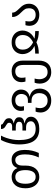

<svg xmlns="http://www.w3.org/2000/svg" viewBox="1385 -2185 1050 3860"><g transform="rotate(-90 1910.0 -255.0)"><path d="M282 10Q218 10 166.5 -22.5Q115 -55 85 -117.5Q55 -180 55 -269Q55 -402 117.5 -474Q180 -546 283 -546Q339 -546 388.5 -518Q438 -490 459 -433H465Q499 -546 632 -546Q695 -546 738 -512.5Q781 -479 803.5 -420.5Q826 -362 826 -286Q826 -201 811 -135.5Q796 -70 765 0H675Q707 -71 721.5 -134.5Q736 -198 736 -277Q736 -374 706 -423.5Q676 -473 624 -473Q573 -473 542 -436.5Q511 -400 511 -323V-269Q511 -136 448.5 -63Q386 10 282 10ZM284 -63Q354 -63 387 -118.5Q420 -174 420 -269Q420 -364 387 -418Q354 -472 283 -472Q212 -472 179 -418Q146 -364 146 -269Q146 -174 179.5 -118.5Q213 -63 284 -63Z M1249 10Q1135 10 1066.5 -38.5Q998 -87 967 -178.5Q936 -270 936 -398Q936 -462 947.5 -527.5Q959 -593 979.5 -653Q1000 -713 1026 -760H1114Q1088 -713 1067.5 -652.5Q1047 -592 1035.5 -527Q1024 -462 1024 -400Q1024 -296 1044.5 -220Q1065 -144 1114.5 -103.5Q1164 -63 1250 -63Q1318 -63 1360 -89Q1402 -115 1402 -158Q1402 -199 1374 -227.5Q1346 -256 1271 -256H1216V-329H1292Q1341 -329 1366.5 -344Q1392 -359 1392 -397Q1392 -463 1281 -463H1216V-536H1292Q1325 -536 1342 -545.5Q1359 -555 1365.5 -568Q1372 -581 1372 -592Q1372 -618 1358 -631.5Q1344 -645 1325 -655Q1307 -665 1289 -677Q1271 -689 1258.5 -709Q1246 -729 1246 -760H1334Q1334 -738 1351 -724.5Q1368 -711 1390 -700Q1417 -687 1440 -664.5Q1463 -642 1463 -595Q1463 -558 1435 -536Q1407 -514 1362 -505V-501Q1385 -499 1413 -488Q1441 -477 1462 -455Q1483 -433 1483 -397Q1483 -356 1464 -333.5Q1445 -311 1417 -301.5Q1389 -292 1362 -288V-284Q1421 -274 1457 -243.5Q1493 -213 1493 -156Q1493 -108 1462.5 -70.5Q1432 -33 1377.5 -11.5Q1323 10 1249 10Z M1819 250Q1746 250 1691.5 221.5Q1637 193 1607.5 144Q1578 95 1578 33Q1578 4 1583.5 -21.5Q1589 -47 1596 -64H1680Q1675 -48 1670.5 -22.5Q1666 3 1666 25Q1666 64 1682 98.5Q1698 133 1732 155Q1766 177 1819 177Q1870 177 1903 154.5Q1936 132 1952 94Q1968 56 1968 10Q1968 -58 1930 -102Q1892 -146 1811 -146H1772V-219H1818Q1889 -219 1920 -258.5Q1951 -298 1951 -352Q1951 -401 1919 -437Q1887 -473 1825 -473Q1763 -473 1730.5 -441.5Q1698 -410 1698 -355Q1698 -342 1700 -328Q1702 -314 1706 -298H1620Q1615 -315 1612.5 -331Q1610 -347 1610 -362Q1610 -415 1637.5 -456.5Q1665 -498 1713.5 -522Q1762 -546 1825 -546Q1888 -546 1936.5 -521Q1985 -496 2012 -453.5Q2039 -411 2039 -358Q2039 -288 2000.5 -243.5Q1962 -199 1899 -185V-181Q1941 -175 1977.5 -151Q2014 -127 2036.5 -86Q2059 -45 2059 14Q2059 85 2029 138.5Q1999 192 1945.5 221Q1892 250 1819 250Z M2390 250Q2322 250 2269.5 220.5Q2217 191 2188 138Q2159 85 2159 13Q2159 -16 2164.5 -41.5Q2170 -67 2177 -84H2261Q2256 -68 2251.5 -42.5Q2247 -17 2247 5Q2247 78 2282.5 127.5Q2318 177 2390 177Q2467 177 2500.5 126Q2534 75 2534 -10V-314Q2534 -390 2503 -431.5Q2472 -473 2407 -473Q2349 -473 2312.5 -440Q2276 -407 2276 -343Q2276 -321 2278.5 -301.5Q2281 -282 2285 -268H2201Q2197 -280 2192.5 -300.5Q2188 -321 2188 -343Q2188 -410 2217.5 -455Q2247 -500 2296.5 -523Q2346 -546 2407 -546Q2505 -546 2563.5 -486.5Q2622 -427 2622 -318V-6Q2622 116 2561 183Q2500 250 2390 250Z M2762 0V-72Q2802 -72 2836 -75.5Q2870 -79 2913 -86V-89Q2860 -113 2824 -150.5Q2788 -188 2770 -234Q2752 -280 2752 -326Q2752 -383 2778.5 -433.5Q2805 -484 2858 -515Q2911 -546 2989 -546Q3067 -546 3120 -515Q3173 -484 3199.5 -433.5Q3226 -383 3226 -326Q3226 -280 3208 -234Q3190 -188 3154 -150.5Q3118 -113 3065 -89V-86Q3109 -79 3142.5 -75.5Q3176 -72 3216 -72V0Q3147 0 3092.5 -11.5Q3038 -23 2989 -48Q2940 -23 2885.5 -11.5Q2831 0 2762 0ZM2989 -115Q3055 -147 3095.5 -197.5Q3136 -248 3136 -327Q3136 -367 3119 -400Q3102 -433 3069.5 -453Q3037 -473 2989 -473Q2941 -473 2908.5 -453Q2876 -433 2859 -400Q2842 -367 2842 -327Q2842 -248 2882.5 -197.5Q2923 -147 2989 -115Z M3543 10Q3481 10 3430.5 -13Q3380 -36 3350.5 -81Q3321 -126 3321 -193Q3321 -215 3325.5 -235.5Q3330 -256 3334 -268H3418Q3414 -255 3411.5 -235.5Q3409 -216 3409 -193Q3409 -129 3445.5 -96Q3482 -63 3543 -63Q3604 -63 3639 -97Q3674 -131 3674 -198Q3674 -250 3652 -282.5Q3630 -315 3601 -343Q3577 -367 3553.5 -393.5Q3530 -420 3514 -454.5Q3498 -489 3498 -536H3586Q3586 -493 3609.5 -460.5Q3633 -428 3664 -397Q3689 -373 3712 -345Q3735 -317 3750 -281.5Q3765 -246 3765 -198Q3765 -136 3736 -89Q3707 -42 3657 -16Q3607 10 3543 10Z"/></g></svg>

Font: Noto Sans Living
Style: Regular
Weight: 400
Designer: Monotype Design Team
Foundry: Monotype Imaging Inc.
Version: Version 2.013; ttfautohint (v1.8.4.7-5d5b)